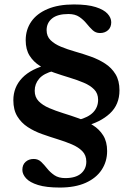

<svg xmlns="http://www.w3.org/2000/svg" viewBox="-20 -707 598 863"><path d="M249 136Q188 136 151 124.5Q114 113 97.2 94.5Q80.5 76 80.5 56.5Q80.5 33.5 95 20.5Q109.5 7.5 131.5 7.5Q151.5 7.5 165 20.5Q178.5 33.5 192 50.5Q205.5 67.5 224.5 80.5Q243.5 93.5 273.5 93.5Q320 93.5 344 73Q368 52.5 368 19.5Q368 -9 350.2 -27.2Q332.5 -45.5 303.2 -58Q274 -70.5 239 -81.2Q204 -92 168.8 -104.5Q133.5 -117 104.5 -136Q75.5 -155 57.8 -184Q40 -213 40 -256.5Q40 -315.5 80 -357Q120 -398.5 198.5 -417.5L221.5 -388.5Q176.5 -377 156.2 -353.5Q136 -330 136 -299Q136 -270.5 153.8 -252.2Q171.5 -234 200.5 -221.5Q229.5 -209 264.2 -198.2Q299 -187.5 333.8 -175Q368.5 -162.5 397.5 -144.2Q426.5 -126 444 -98Q461.5 -70 461.5 -28Q461.5 19 437 56.2Q412.5 93.5 365 114.8Q317.5 136 249 136ZM421 -258.5Q421 -287 403.2 -305Q385.5 -323 356.5 -335.2Q327.5 -347.5 292.8 -358Q258 -368.5 223.2 -380.5Q188.5 -392.5 159.5 -410.8Q130.5 -429 113 -456.8Q95.5 -484.5 95.5 -526Q95.5 -573.5 120.5 -609.8Q145.5 -646 194 -666.5Q242.5 -687 312 -687Q373.5 -687 410.2 -675.2Q447 -663.5 463.5 -645.2Q480 -627 480 -607Q480 -584.5 465.8 -571.5Q451.5 -558.5 429.5 -558.5Q410 -558.5 396.2 -571.5Q382.5 -584.5 369 -601.2Q355.5 -618 336.5 -631Q317.5 -644 287.5 -644Q238.5 -644 214 -624Q189.5 -604 189.5 -571.5Q189.5 -544 207.2 -526.5Q225 -509 254 -497Q283 -485 318.2 -475Q353.5 -465 388.5 -452.5Q423.5 -440 452.5 -421.2Q481.5 -402.5 499.2 -373.5Q517 -344.5 517 -301Q517 -237 474 -197Q431 -157 358.5 -139L331 -167.5Q377.5 -179.5 399.2 -202.5Q421 -225.5 421 -258.5Z"/></svg>

Font: Newsreader 24pt SemiBold
Style: Regular
Weight: 600
Designer: Hugues Gentile
Foundry: Production Type
Version: Version 1.003